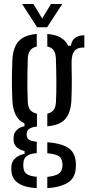

<svg xmlns="http://www.w3.org/2000/svg" viewBox="-20 -777 446 964"><path d="M164.5 167.5Q46 161.5 37.5 85Q37 79.5 36.8 73Q36.5 66.5 37 60Q38.5 32.5 58 16.2Q77.5 0 103.5 -4.5V-18.5Q51.5 -31.5 48.5 -70.5Q48 -77.5 48.2 -81.2Q48.5 -85 48.5 -90Q49.5 -110 65.2 -125Q81 -140 103 -143V-157.5Q73 -171.5 58.8 -200Q44.5 -228.5 42 -273.5Q40 -314 39.8 -343.5Q39.5 -373 40 -403.2Q40.5 -433.5 42 -476Q45.5 -539.5 74 -570.5Q102.5 -601.5 164.5 -606.5V-543Q121 -535 119.5 -482.5Q118.5 -451.5 117.8 -412.5Q117 -373.5 117.5 -334.8Q118 -296 119.5 -266Q120.5 -238.5 132.2 -224.5Q144 -210.5 165.5 -206V-141.5Q114 -137.5 114 -104.5V-99Q114 -83.5 125.5 -75.8Q137 -68 164.5 -65.5V-8Q135 -6.5 117 4.5Q99 15.5 97.5 41Q96.5 46 96.8 51.8Q97 57.5 97.5 63.5Q99.5 88.5 117 98.5Q134.5 108.5 164.5 110.5ZM217.5 -143V-206Q238 -211 248.8 -224.2Q259.5 -237.5 261 -266Q263.5 -313 263 -373.2Q262.5 -433.5 260.5 -485Q259 -511.5 249.2 -525.2Q239.5 -539 217.5 -543V-606.5Q297.5 -600.5 322 -547.5H336.5Q338.5 -572.5 356.5 -586.2Q374.5 -600 403.5 -600V-538H393Q368 -538 353.8 -520.8Q339.5 -503.5 339.5 -466.5V-441Q340.5 -408 340.5 -382.2Q340.5 -356.5 340.2 -331.2Q340 -306 338.5 -273.5Q335 -209.5 307.2 -178.8Q279.5 -148 217.5 -143ZM217.5 167.5V111Q250 108 270 97.8Q290 87.5 293 61.5Q295.5 50 292.5 38.5Q289.5 12.5 269.2 3.8Q249 -5 217.5 -7.5V-63Q285 -58 321 -35.5Q357 -13 360.5 37.5Q361 43.5 361.2 51Q361.5 58.5 360.5 67Q357 120 317.2 142.2Q277.5 164.5 217.5 167.5ZM166.5 -640 91 -757H147.5L192 -684L236 -757H292.5L216.5 -640Z"/></svg>

Font: Big Shoulders Stencil Text
Style: Regular
Weight: 400
Designer: Patric King
Foundry: XO Type Co
Version: Version 1.000